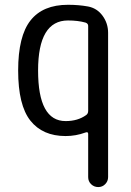

<svg xmlns="http://www.w3.org/2000/svg" viewBox="-20 -550 540 790"><path d="M259.8 -465.8Q136.7 -465.8 136.7 -259.8Q136.7 -51.8 250 -51.8Q299.8 -51.8 334 -76.2Q342.8 -82 342.8 -93.8V-443.4Q342.8 -453.1 332 -457Q300.8 -465.8 259.8 -465.8ZM250 9.8Q155.3 9.8 105 -53.7Q54.7 -117.2 54.7 -259.8Q54.7 -401.4 105.5 -465.8Q156.2 -530.3 259.8 -530.3Q303.7 -530.3 341.8 -523.4Q378.9 -516.6 401.9 -485.4Q424.8 -454.1 424.8 -415V178.7Q424.8 195.3 413.1 207.5Q401.4 219.7 384.3 219.7Q367.2 219.7 355 208Q342.8 196.3 342.8 178.7V1Q342.8 -8.8 332 -4.9Q292 9.8 250 9.8Z"/></svg>

Font: Rounded-X Mgen+ 1mn regular
Style: Regular
Weight: 400
Designer: [Source Han Sans]
Ryoko NISHIZUKA  (kana & ideographs); Paul D. Hunt (Latin, Greek & Cyrillic); Wenlong ZHANG  (bopomofo
Version: Version 1.059.20150602